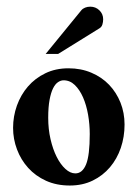

<svg xmlns="http://www.w3.org/2000/svg" viewBox="-20 -556 422 587"><path d="M360.8 -175.3Q360.8 -137.7 349.4 -104Q337.9 -70.3 316.2 -44.7Q294.4 -19 263.4 -3.9Q232.4 11.2 193.4 11.2Q152.8 11.2 120.6 -3.4Q88.4 -18.1 66.2 -42.7Q43.9 -67.4 32 -99.1Q20 -130.9 20 -165Q20 -200.2 31.7 -233.2Q43.5 -266.1 65.4 -291.5Q87.4 -316.9 118.7 -332Q149.9 -347.2 189.5 -347.2Q227.5 -347.2 259.3 -333.7Q291 -320.3 313.5 -296.9Q335.9 -273.4 348.4 -242.2Q360.8 -210.9 360.8 -175.3ZM254.4 -146Q254.4 -175.8 249.3 -205.3Q244.1 -234.9 233.9 -258.3Q223.6 -281.7 208.7 -296.1Q193.8 -310.5 174.3 -310.5Q166 -310.5 157.5 -304.9Q148.9 -299.3 142.3 -286.1Q135.7 -272.9 131.6 -251Q127.4 -229 127.4 -195.8Q127.4 -161.1 134.5 -130.4Q141.6 -99.6 153.3 -76.4Q165 -53.2 179.9 -39.6Q194.8 -25.9 210.4 -25.9Q231.9 -25.9 243.2 -53.5Q254.4 -81.1 254.4 -146ZM295.4 -497.1Q295.4 -488.8 293 -481Q290.5 -473.1 283.7 -469.2L157.7 -391.1H119.6L228.5 -524.4Q232.9 -529.8 240.2 -532.7Q247.6 -535.6 255.9 -535.6Q272.5 -535.6 283.9 -524.4Q295.4 -513.2 295.4 -497.1Z"/></svg>

Font: Scheherazade
Style: Bold
Weight: 700
Version: Version 2.100 (build 932/914)